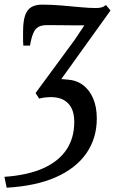

<svg xmlns="http://www.w3.org/2000/svg" viewBox="-44 -586 508 848"><path d="M-14.5 243 -24.5 195Q77 188 145.5 157.8Q214 127.5 249 75.8Q284 24 284 -47.5Q284 -101.5 257.2 -129.2Q230.5 -157 181.5 -157Q166.5 -157 153 -155.2Q139.5 -153.5 129 -150.5L113 -175L285.5 -409.5L328.5 -474Q301 -474 272.5 -474.2Q244 -474.5 216.5 -474.8Q189 -475 162.5 -475Q139.5 -475 125.2 -466.8Q111 -458.5 102.8 -439Q94.5 -419.5 88.5 -384.5H59Q58.5 -393.5 58 -403Q57.5 -412.5 57.8 -424.2Q58 -436 58 -452Q58.5 -493.5 67.2 -518.5Q76 -543.5 94.2 -554.5Q112.5 -565.5 141.5 -565.5Q183.5 -565.5 227.8 -561.8Q272 -558 311.8 -554.2Q351.5 -550.5 379.5 -550.5Q394.5 -550.5 405 -553.5Q415.5 -556.5 424 -564L444 -539.5L226.5 -236.5Q231.5 -236.5 238.5 -236Q245.5 -235.5 252.5 -234.5Q292 -232.5 321.2 -211.2Q350.5 -190 367 -152.2Q383.5 -114.5 383.5 -62.5Q383.5 24 338.2 90Q293 156 204.5 195.8Q116 235.5 -14.5 243Z"/></svg>

Font: Merriweather 24pt SemiCondensed
Style: Italic
Weight: 400
Width: 4
Italic angle: -7.8°
Designer: Eben Sorkin
Foundry: Eben Sorkin
Version: Version 2.101